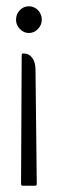

<svg xmlns="http://www.w3.org/2000/svg" viewBox="-20 -392 183 611"><path d="M72 -287Q55 -287 43 -300Q31 -313 31 -329Q31 -347 43 -359.5Q55 -372 72 -372Q89 -372 101 -359.5Q113 -347 113 -329Q113 -313 101 -300Q89 -287 72 -287ZM92 199H52Q47 199 47 193L49 -216Q49 -222 54 -222Q72 -222 82.5 -208Q93 -194 93 -170L97 193Q97 199 92 199Z"/></svg>

Font: Zain Light
Style: Regular
Weight: 300
Designer: Zain,Boutros
Foundry: Mobile Telecommunications Company (Zain), 2024
Version: Version 1.51; ttfautohint (v1.8.4)